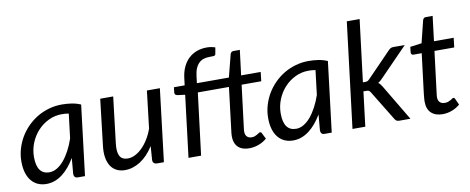

<svg xmlns="http://www.w3.org/2000/svg" viewBox="-62 -966 3050 1246"><g transform="rotate(-10 1463.0 -343.0)"><path d="M414.1 0H369.1Q352.1 0 346.2 -8.5Q340.3 -17.1 341.3 -29.3L350.1 -130.9Q331.5 -99.6 310.3 -74.2Q289.1 -48.8 265.4 -30.8Q241.7 -12.7 215.1 -2.9Q188.5 6.8 160.2 6.8Q128.9 6.8 103.8 -4.4Q78.6 -15.6 60.8 -37.4Q43 -59.1 33.4 -91.1Q23.9 -123 23.9 -164.6Q23.9 -206.5 35.4 -246.6Q46.9 -286.6 67.6 -322Q88.4 -357.4 117.7 -387.2Q147 -417 182.6 -438.5Q218.3 -460 259.8 -471.9Q301.3 -483.9 346.2 -483.9Q378.4 -483.9 409.7 -479.2Q440.9 -474.6 470.2 -461.9ZM191.9 -64.5Q217.3 -64.5 241.7 -78.9Q266.1 -93.3 287.8 -119.1Q309.6 -145 328.4 -180.2Q347.2 -215.3 361.3 -257.3L380.9 -418Q369.6 -420.4 357.9 -421.1Q346.2 -421.9 335 -421.9Q288.6 -421.9 247.6 -402.1Q206.5 -382.3 175.8 -348.9Q145 -315.4 127.2 -271.5Q109.4 -227.5 109.4 -179.2Q109.4 -64.5 191.9 -64.5Z M684.1 -477.5 647.9 -173.8Q641.1 -118.2 655.8 -91.3Q670.4 -64.5 709 -64.5Q731.9 -64.5 755.9 -76.2Q779.8 -87.9 802.2 -109.6Q824.7 -131.3 844 -162.1Q863.3 -192.9 877 -231L906.2 -477.5H991.7L934.1 0H891.6Q858.9 0 861.3 -30.8L867.7 -118.2Q828.6 -56.2 779.3 -24.7Q730 6.8 677.7 6.8Q646.5 6.8 622.6 -5.4Q598.6 -17.6 583.7 -40.5Q568.8 -63.5 563.2 -97.2Q557.6 -130.9 563 -173.8L598.6 -477.5Z M1518.1 -407.7 1482.4 -119.6Q1478.5 -89.4 1490.2 -74.7Q1502 -60.1 1523.4 -60.1Q1535.6 -60.1 1544.9 -63.7Q1554.2 -67.4 1561 -71.5Q1567.9 -75.7 1573 -79.3Q1578.1 -83 1582 -83Q1589.4 -83 1592.8 -75.2L1612.3 -35.6Q1588.9 -15.1 1558.1 -3.9Q1527.3 7.3 1496.6 7.3Q1442.4 7.3 1417 -23.9Q1391.6 -55.2 1398.9 -114.3L1434.6 -407.7H1229.5L1179.2 0H1096.2L1146 -407.2L1098.1 -413.1Q1088.4 -414.6 1083 -419.4Q1077.6 -424.3 1078.6 -434.1L1082.5 -467.8H1153.3L1159.2 -514.6Q1164.1 -555.7 1179 -587.4Q1193.8 -619.1 1217 -640.9Q1240.2 -662.6 1270.5 -673.8Q1300.8 -685.1 1336.9 -685.1Q1351.6 -685.1 1365.5 -682.6Q1379.4 -680.2 1392.1 -675.8L1384.8 -634.3Q1382.3 -623 1371.6 -622.3Q1360.8 -621.6 1343.3 -621.6Q1322.8 -621.6 1305.2 -616Q1287.6 -610.4 1274.2 -597.4Q1260.7 -584.5 1251.7 -563.5Q1242.7 -542.5 1239.3 -511.7L1233.9 -467.8H1444.8L1482.9 -616.7Q1484.9 -623.5 1490.5 -627.9Q1496.1 -632.3 1503.9 -632.3H1545.9L1525.4 -467.8H1654.3L1647.5 -407.7Z M2040 0H1995.1Q1978 0 1972.2 -8.5Q1966.3 -17.1 1967.3 -29.3L1976.1 -130.9Q1957.5 -99.6 1936.3 -74.2Q1915 -48.8 1891.4 -30.8Q1867.7 -12.7 1841.1 -2.9Q1814.5 6.8 1786.1 6.8Q1754.9 6.8 1729.7 -4.4Q1704.6 -15.6 1686.8 -37.4Q1668.9 -59.1 1659.4 -91.1Q1649.9 -123 1649.9 -164.6Q1649.9 -206.5 1661.4 -246.6Q1672.9 -286.6 1693.6 -322Q1714.4 -357.4 1743.7 -387.2Q1772.9 -417 1808.6 -438.5Q1844.2 -460 1885.7 -471.9Q1927.2 -483.9 1972.2 -483.9Q2004.4 -483.9 2035.6 -479.2Q2066.9 -474.6 2096.2 -461.9ZM1817.9 -64.5Q1843.3 -64.5 1867.7 -78.9Q1892.1 -93.3 1913.8 -119.1Q1935.5 -145 1954.3 -180.2Q1973.1 -215.3 1987.3 -257.3L2006.8 -418Q1995.6 -420.4 1983.9 -421.1Q1972.2 -421.9 1960.9 -421.9Q1914.6 -421.9 1873.5 -402.1Q1832.5 -382.3 1801.8 -348.9Q1771 -315.4 1753.2 -271.5Q1735.4 -227.5 1735.4 -179.2Q1735.4 -64.5 1817.9 -64.5Z M2346.2 -694.3 2295.9 -286.1H2310.5Q2320.3 -286.1 2326.4 -288.8Q2332.5 -291.5 2339.8 -299.3L2496.6 -460.9Q2503.9 -468.8 2511.2 -473.1Q2518.6 -477.5 2529.8 -477.5H2605.5L2422.9 -290Q2415.5 -282.2 2408.4 -276.1Q2401.4 -270 2393.1 -265.1Q2400.9 -259.8 2406.7 -252.2Q2412.6 -244.6 2418 -235.8L2558.6 0H2485.4Q2475.1 0 2468.3 -3.7Q2461.4 -7.3 2456.1 -16.1L2336.4 -211.9Q2330.6 -221.7 2324.5 -224.9Q2318.4 -228 2305.2 -228H2289.1L2261.2 0H2176.8L2261.7 -694.3Z M2668.5 -93.8Q2668.5 -96.7 2668.7 -101.8Q2668.9 -106.9 2669.7 -115.7Q2670.4 -124.5 2671.6 -137.5Q2672.9 -150.4 2675.3 -168.9L2704.6 -406.2H2649.4Q2642.6 -406.2 2638.2 -411.1Q2633.8 -416 2634.8 -425.3L2638.7 -459.5L2714.8 -469.7L2751 -616.2Q2753.4 -623.5 2758.3 -627.9Q2763.2 -632.3 2771 -632.3H2816.4L2796.4 -468.8H2926.3L2918.9 -406.2H2788.6L2759.8 -173.3Q2757.3 -154.3 2755.9 -142.3Q2754.4 -130.4 2753.7 -123.5Q2752.9 -116.7 2752.7 -113.5Q2752.4 -110.4 2752.4 -108.9Q2752.4 -85.4 2764.2 -74Q2775.9 -62.5 2796.4 -62.5Q2809.6 -62.5 2819.1 -65.9Q2828.6 -69.3 2835.9 -73.7Q2843.3 -78.1 2848.1 -81.5Q2853 -85 2856.4 -85Q2863.3 -85 2866.7 -76.7L2885.3 -35.6Q2861.8 -15.1 2831.5 -3.9Q2801.3 7.3 2770.5 7.3Q2723.1 7.3 2695.8 -18.1Q2668.5 -43.5 2668.5 -93.8Z"/></g></svg>

Font: Carlito
Style: Italic
Weight: 400
Italic angle: -7°
Designer: Lukasz Dziedzic
Foundry: tyPoland Lukasz Dziedzic
Version: Version 1.104